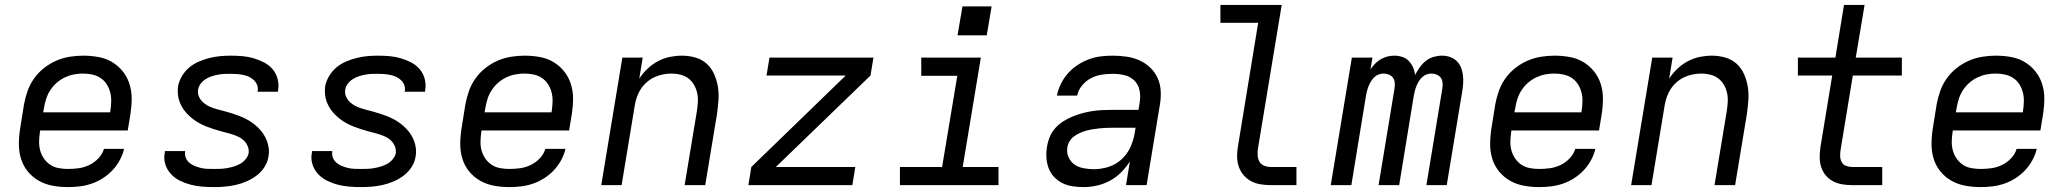

<svg xmlns="http://www.w3.org/2000/svg" viewBox="-20 -755 8440 783"><path d="M257 8Q226 8 195.5 2.5Q165 -3 139 -17.5Q113 -32 94 -55Q75 -78 66 -106.5Q57 -135 57 -166.5Q57 -198 62 -230L78 -330Q83 -357 92.5 -384Q102 -411 119 -435Q136 -459 159.5 -477.5Q183 -496 209.5 -507.5Q236 -519 264 -523.5Q292 -528 319 -528Q351 -528 381.5 -522.5Q412 -517 437 -502Q462 -487 480.5 -464Q499 -441 508 -412.5Q517 -384 517 -353Q517 -322 512 -290L501 -223H144L143 -218Q140 -198 139.5 -178.5Q139 -159 144 -141Q149 -123 159.5 -108Q170 -93 185 -83Q200 -73 219 -69.5Q238 -66 257 -66Q279 -66 301 -69Q323 -72 344 -82Q365 -92 381.5 -109.5Q398 -127 404 -148H486Q481 -125 468.5 -102Q456 -79 438.5 -60.5Q421 -42 399 -28Q377 -14 353.5 -6Q330 2 305.5 5Q281 8 257 8ZM156 -297H429L430 -302Q433 -322 433.5 -341Q434 -360 429.5 -378Q425 -396 415 -411.5Q405 -427 390 -437Q375 -447 356.5 -451Q338 -455 318 -455Q300 -455 281.5 -451.5Q263 -448 245 -439.5Q227 -431 212 -418Q197 -405 186 -388.5Q175 -372 169 -354Q163 -336 160 -318Z M853 8Q828 8 804 6Q780 4 757 -2Q734 -8 713 -18.5Q692 -29 676.5 -46Q661 -63 654 -85.5Q647 -108 652 -133Q652 -135 652 -136.5Q652 -138 653 -139H735Q735 -138 735 -137.5Q735 -137 735 -137Q733 -123 738 -111Q743 -99 752.5 -91Q762 -83 774.5 -78Q787 -73 799.5 -70Q812 -67 825.5 -66.5Q839 -66 853 -66Q866 -66 879.5 -66.5Q893 -67 906.5 -69.5Q920 -72 933.5 -76Q947 -80 959.5 -87Q972 -94 981.5 -105.5Q991 -117 994 -130Q996 -147 989 -161.5Q982 -176 970.5 -185.5Q959 -195 944 -201Q929 -207 914 -211Q899 -215 883.5 -219Q868 -223 853 -228Q838 -233 823.5 -238.5Q809 -244 795 -251.5Q781 -259 769 -268Q757 -277 746 -288Q735 -299 726.5 -312Q718 -325 712.5 -339.5Q707 -354 705.5 -370Q704 -386 706 -403Q710 -424 722 -444.5Q734 -465 752 -480Q770 -495 791 -504Q812 -513 834 -518.5Q856 -524 877.5 -526Q899 -528 921 -528Q945 -528 968.5 -526Q992 -524 1014 -517.5Q1036 -511 1056.5 -500.5Q1077 -490 1091.5 -473Q1106 -456 1112 -433.5Q1118 -411 1114 -387Q1114 -386 1113.5 -384Q1113 -382 1113 -381H1030Q1030 -382 1030 -382.5Q1030 -383 1031 -384Q1033 -397 1028.5 -408.5Q1024 -420 1015 -428.5Q1006 -437 995 -442Q984 -447 971.5 -449.5Q959 -452 946.5 -453Q934 -454 921 -454Q908 -454 895 -453.5Q882 -453 869 -450.5Q856 -448 843.5 -444Q831 -440 819 -432.5Q807 -425 798.5 -414Q790 -403 788 -390Q785 -374 792 -359.5Q799 -345 811 -335Q823 -325 837.5 -319Q852 -313 867 -309Q882 -305 897.5 -301Q913 -297 928 -292Q943 -287 957.5 -281.5Q972 -276 986 -268.5Q1000 -261 1012 -252Q1024 -243 1035 -232Q1046 -221 1054.5 -208Q1063 -195 1068.5 -180.5Q1074 -166 1076 -150Q1078 -134 1075 -118Q1072 -95 1059 -74.5Q1046 -54 1027 -39.5Q1008 -25 986 -15.5Q964 -6 942 -1Q920 4 897.5 6Q875 8 853 8Z M1453 8Q1428 8 1404 6Q1380 4 1357 -2Q1334 -8 1313 -18.5Q1292 -29 1276.5 -46Q1261 -63 1254 -85.5Q1247 -108 1252 -133Q1252 -135 1252 -136.5Q1252 -138 1253 -139H1335Q1335 -138 1335 -137.5Q1335 -137 1335 -137Q1333 -123 1338 -111Q1343 -99 1352.5 -91Q1362 -83 1374.5 -78Q1387 -73 1399.5 -70Q1412 -67 1425.5 -66.5Q1439 -66 1453 -66Q1466 -66 1479.5 -66.5Q1493 -67 1506.5 -69.5Q1520 -72 1533.5 -76Q1547 -80 1559.5 -87Q1572 -94 1581.5 -105.5Q1591 -117 1594 -130Q1596 -147 1589 -161.5Q1582 -176 1570.5 -185.5Q1559 -195 1544 -201Q1529 -207 1514 -211Q1499 -215 1483.5 -219Q1468 -223 1453 -228Q1438 -233 1423.5 -238.5Q1409 -244 1395 -251.5Q1381 -259 1369 -268Q1357 -277 1346 -288Q1335 -299 1326.5 -312Q1318 -325 1312.5 -339.5Q1307 -354 1305.5 -370Q1304 -386 1306 -403Q1310 -424 1322 -444.5Q1334 -465 1352 -480Q1370 -495 1391 -504Q1412 -513 1434 -518.5Q1456 -524 1477.5 -526Q1499 -528 1521 -528Q1545 -528 1568.5 -526Q1592 -524 1614 -517.5Q1636 -511 1656.5 -500.5Q1677 -490 1691.5 -473Q1706 -456 1712 -433.5Q1718 -411 1714 -387Q1714 -386 1713.5 -384Q1713 -382 1713 -381H1630Q1630 -382 1630 -382.5Q1630 -383 1631 -384Q1633 -397 1628.5 -408.5Q1624 -420 1615 -428.5Q1606 -437 1595 -442Q1584 -447 1571.5 -449.5Q1559 -452 1546.5 -453Q1534 -454 1521 -454Q1508 -454 1495 -453.5Q1482 -453 1469 -450.5Q1456 -448 1443.5 -444Q1431 -440 1419 -432.5Q1407 -425 1398.5 -414Q1390 -403 1388 -390Q1385 -374 1392 -359.5Q1399 -345 1411 -335Q1423 -325 1437.5 -319Q1452 -313 1467 -309Q1482 -305 1497.5 -301Q1513 -297 1528 -292Q1543 -287 1557.5 -281.5Q1572 -276 1586 -268.5Q1600 -261 1612 -252Q1624 -243 1635 -232Q1646 -221 1654.5 -208Q1663 -195 1668.5 -180.5Q1674 -166 1676 -150Q1678 -134 1675 -118Q1672 -95 1659 -74.5Q1646 -54 1627 -39.5Q1608 -25 1586 -15.5Q1564 -6 1542 -1Q1520 4 1497.5 6Q1475 8 1453 8Z M2057 8Q2026 8 1995.5 2.5Q1965 -3 1939 -17.5Q1913 -32 1894 -55Q1875 -78 1866 -106.5Q1857 -135 1857 -166.5Q1857 -198 1862 -230L1878 -330Q1883 -357 1892.5 -384Q1902 -411 1919 -435Q1936 -459 1959.5 -477.5Q1983 -496 2009.5 -507.5Q2036 -519 2064 -523.5Q2092 -528 2119 -528Q2151 -528 2181.5 -522.5Q2212 -517 2237 -502Q2262 -487 2280.5 -464Q2299 -441 2308 -412.5Q2317 -384 2317 -353Q2317 -322 2312 -290L2301 -223H1944L1943 -218Q1940 -198 1939.5 -178.5Q1939 -159 1944 -141Q1949 -123 1959.5 -108Q1970 -93 1985 -83Q2000 -73 2019 -69.5Q2038 -66 2057 -66Q2079 -66 2101 -69Q2123 -72 2144 -82Q2165 -92 2181.5 -109.5Q2198 -127 2204 -148H2286Q2281 -125 2268.5 -102Q2256 -79 2238.5 -60.5Q2221 -42 2199 -28Q2177 -14 2153.5 -6Q2130 2 2105.5 5Q2081 8 2057 8ZM1956 -297H2229L2230 -302Q2233 -322 2233.5 -341Q2234 -360 2229.5 -378Q2225 -396 2215 -411.5Q2205 -427 2190 -437Q2175 -447 2156.5 -451Q2138 -455 2118 -455Q2100 -455 2081.5 -451.5Q2063 -448 2045 -439.5Q2027 -431 2012 -418Q1997 -405 1986 -388.5Q1975 -372 1969 -354Q1963 -336 1960 -318Z M2432 0 2518 -520H2601L2587 -434Q2601 -456 2620.5 -474.5Q2640 -493 2663.5 -505.5Q2687 -518 2712 -523Q2737 -528 2761 -528Q2789 -528 2815.5 -520.5Q2842 -513 2861.5 -495.5Q2881 -478 2892 -453.5Q2903 -429 2907.5 -402Q2912 -375 2910 -347Q2908 -319 2904 -290L2856 0H2772L2822 -302Q2825 -321 2826 -340Q2827 -359 2823 -376.5Q2819 -394 2810 -409.5Q2801 -425 2787 -435.5Q2773 -446 2755 -450.5Q2737 -455 2718 -455Q2701 -455 2683.5 -451.5Q2666 -448 2649.5 -440.5Q2633 -433 2618.5 -420.5Q2604 -408 2594 -393Q2584 -378 2578 -361Q2572 -344 2569 -327L2515 0Z M3032 0 3044 -74 3429 -447H3106L3118 -520H3542L3530 -447L3144 -74H3468L3456 0Z M3650 0V-74H3822L3884 -446H3737V-520H3980L3906 -74H4052V0ZM3885 -611 3905 -729H4024L4004 -611Z M4399 8H4398Q4376 8 4353.5 4.5Q4331 1 4312 -8.5Q4293 -18 4278.5 -33.5Q4264 -49 4256.5 -69Q4249 -89 4247.5 -111.5Q4246 -134 4250 -157Q4253 -177 4261 -196.5Q4269 -216 4283.5 -232.5Q4298 -249 4316.5 -260.5Q4335 -272 4354.5 -280Q4374 -288 4394.5 -293.5Q4415 -299 4435 -302Q4455 -305 4475.5 -306Q4496 -307 4516 -307H4623L4628 -339Q4632 -364 4627 -387.5Q4622 -411 4605.5 -427Q4589 -443 4565.5 -448.5Q4542 -454 4517 -454Q4495 -454 4472.5 -450.5Q4450 -447 4429 -436Q4408 -425 4392.5 -406Q4377 -387 4373 -365H4290Q4295 -389 4306 -412Q4317 -435 4334.5 -455Q4352 -475 4374 -489.5Q4396 -504 4420 -513Q4444 -522 4468.5 -525Q4493 -528 4517 -528Q4546 -528 4574 -524Q4602 -520 4626.5 -509Q4651 -498 4670.5 -479.5Q4690 -461 4701 -436.5Q4712 -412 4713.5 -384Q4715 -356 4710 -327L4656 0H4572L4588 -97Q4573 -73 4552 -52Q4531 -31 4505.5 -17.5Q4480 -4 4452.5 2Q4425 8 4399 8ZM4441 -65Q4470 -65 4499.5 -74Q4529 -83 4552.5 -104Q4576 -125 4589 -153Q4602 -181 4607 -210L4611 -234H4516Q4503 -234 4490 -233.5Q4477 -233 4464 -231.5Q4451 -230 4437.5 -228Q4424 -226 4411 -222.5Q4398 -219 4385.5 -213.5Q4373 -208 4361.5 -200Q4350 -192 4342.5 -180Q4335 -168 4333 -155Q4329 -134 4337.5 -114.5Q4346 -95 4362 -84Q4378 -73 4399 -69Q4420 -65 4441 -65Z M5163 0Q5141 0 5120 -3.5Q5099 -7 5081.5 -16.5Q5064 -26 5051 -41.5Q5038 -57 5031.5 -76.5Q5025 -96 5025 -117.5Q5025 -139 5029 -161L5111 -662H4957V-735H5207L5110 -149Q5108 -135 5109 -120.5Q5110 -106 5116.5 -95Q5123 -84 5136 -79Q5149 -74 5163 -74H5267V0Z M5407 0 5493 -520H5577L5569 -472Q5577 -484 5587.5 -495Q5598 -506 5611 -513.5Q5624 -521 5638 -524.5Q5652 -528 5666 -528Q5683 -528 5698.5 -523Q5714 -518 5725 -506.5Q5736 -495 5742.5 -480.5Q5749 -466 5751 -449Q5759 -465 5769.5 -480Q5780 -495 5794.5 -506.5Q5809 -518 5826.5 -523Q5844 -528 5861 -528Q5878 -528 5893.5 -522.5Q5909 -517 5920.5 -506Q5932 -495 5938 -480Q5944 -465 5946 -448.5Q5948 -432 5947 -415Q5946 -398 5943 -381L5880 0H5797L5862 -394Q5864 -406 5863 -417.5Q5862 -429 5856 -437.5Q5850 -446 5839.5 -450.5Q5829 -455 5818 -455Q5808 -455 5798 -451.5Q5788 -448 5780 -440.5Q5772 -433 5766.5 -424Q5761 -415 5757 -405.5Q5753 -396 5750.5 -386.5Q5748 -377 5746 -367L5686 0H5602L5667 -394Q5669 -406 5668 -417.5Q5667 -429 5661 -437.5Q5655 -446 5644.5 -450.5Q5634 -455 5623 -455Q5613 -455 5603 -451.5Q5593 -448 5585 -440.5Q5577 -433 5571.5 -424Q5566 -415 5562 -405.5Q5558 -396 5555.5 -386.5Q5553 -377 5551 -367L5491 0Z M6257 8Q6226 8 6195.5 2.5Q6165 -3 6139 -17.5Q6113 -32 6094 -55Q6075 -78 6066 -106.5Q6057 -135 6057 -166.5Q6057 -198 6062 -230L6078 -330Q6083 -357 6092.5 -384Q6102 -411 6119 -435Q6136 -459 6159.5 -477.5Q6183 -496 6209.5 -507.5Q6236 -519 6264 -523.5Q6292 -528 6319 -528Q6351 -528 6381.5 -522.5Q6412 -517 6437 -502Q6462 -487 6480.5 -464Q6499 -441 6508 -412.5Q6517 -384 6517 -353Q6517 -322 6512 -290L6501 -223H6144L6143 -218Q6140 -198 6139.5 -178.5Q6139 -159 6144 -141Q6149 -123 6159.5 -108Q6170 -93 6185 -83Q6200 -73 6219 -69.5Q6238 -66 6257 -66Q6279 -66 6301 -69Q6323 -72 6344 -82Q6365 -92 6381.5 -109.5Q6398 -127 6404 -148H6486Q6481 -125 6468.5 -102Q6456 -79 6438.5 -60.5Q6421 -42 6399 -28Q6377 -14 6353.5 -6Q6330 2 6305.5 5Q6281 8 6257 8ZM6156 -297H6429L6430 -302Q6433 -322 6433.5 -341Q6434 -360 6429.5 -378Q6425 -396 6415 -411.5Q6405 -427 6390 -437Q6375 -447 6356.5 -451Q6338 -455 6318 -455Q6300 -455 6281.5 -451.5Q6263 -448 6245 -439.5Q6227 -431 6212 -418Q6197 -405 6186 -388.5Q6175 -372 6169 -354Q6163 -336 6160 -318Z M6632 0 6718 -520H6801L6787 -434Q6801 -456 6820.5 -474.5Q6840 -493 6863.5 -505.5Q6887 -518 6912 -523Q6937 -528 6961 -528Q6989 -528 7015.5 -520.5Q7042 -513 7061.5 -495.5Q7081 -478 7092 -453.5Q7103 -429 7107.5 -402Q7112 -375 7110 -347Q7108 -319 7104 -290L7056 0H6972L7022 -302Q7025 -321 7026 -340Q7027 -359 7023 -376.5Q7019 -394 7010 -409.5Q7001 -425 6987 -435.5Q6973 -446 6955 -450.5Q6937 -455 6918 -455Q6901 -455 6883.5 -451.5Q6866 -448 6849.5 -440.5Q6833 -433 6818.5 -420.5Q6804 -408 6794 -393Q6784 -378 6778 -361Q6772 -344 6769 -327L6715 0Z M7533 0Q7512 0 7492 -3.5Q7472 -7 7455 -16Q7438 -25 7425.5 -40Q7413 -55 7407 -74Q7401 -93 7401 -113.5Q7401 -134 7404 -155L7452 -447H7312V-520H7465L7500 -735H7584L7548 -520H7736V-447H7536L7486 -143Q7484 -130 7484.5 -117Q7485 -104 7491 -93.5Q7497 -83 7508.5 -78.5Q7520 -74 7533 -74H7656V0Z M8057 8Q8026 8 7995.5 2.5Q7965 -3 7939 -17.5Q7913 -32 7894 -55Q7875 -78 7866 -106.5Q7857 -135 7857 -166.5Q7857 -198 7862 -230L7878 -330Q7883 -357 7892.5 -384Q7902 -411 7919 -435Q7936 -459 7959.5 -477.5Q7983 -496 8009.5 -507.5Q8036 -519 8064 -523.5Q8092 -528 8119 -528Q8151 -528 8181.5 -522.5Q8212 -517 8237 -502Q8262 -487 8280.5 -464Q8299 -441 8308 -412.5Q8317 -384 8317 -353Q8317 -322 8312 -290L8301 -223H7944L7943 -218Q7940 -198 7939.5 -178.5Q7939 -159 7944 -141Q7949 -123 7959.5 -108Q7970 -93 7985 -83Q8000 -73 8019 -69.5Q8038 -66 8057 -66Q8079 -66 8101 -69Q8123 -72 8144 -82Q8165 -92 8181.5 -109.5Q8198 -127 8204 -148H8286Q8281 -125 8268.5 -102Q8256 -79 8238.5 -60.5Q8221 -42 8199 -28Q8177 -14 8153.5 -6Q8130 2 8105.5 5Q8081 8 8057 8ZM7956 -297H8229L8230 -302Q8233 -322 8233.5 -341Q8234 -360 8229.5 -378Q8225 -396 8215 -411.5Q8205 -427 8190 -437Q8175 -447 8156.5 -451Q8138 -455 8118 -455Q8100 -455 8081.5 -451.5Q8063 -448 8045 -439.5Q8027 -431 8012 -418Q7997 -405 7986 -388.5Q7975 -372 7969 -354Q7963 -336 7960 -318Z"/></svg>

Font: Iosevka SS04 Extended Oblique
Style: Regular
Weight: 400
Width: 7
Italic angle: -9°
Monospace: yes
Designer: Belleve Invis
Foundry: Belleve Invis
Version: Version 19.0.0; ttfautohint (v1.8.4)